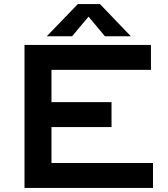

<svg xmlns="http://www.w3.org/2000/svg" viewBox="-20 -920 824 940"><path d="M100 0V-700H719V-578H232V-420H526V-298H232V-122H729V0ZM209 -742.5 361 -900H469.5L620.5 -742.5H493.5L413.5 -838.5L333 -742.5Z"/></svg>

Font: Science Gothic
Style: Regular
Weight: 400
Designer: Thomas Phinney, Vassil Kateliev, Brandon Buerkle
Foundry: Font Detective LLC
Version: Version 1.018